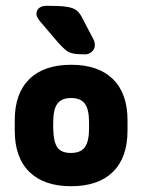

<svg xmlns="http://www.w3.org/2000/svg" viewBox="-20 -633 492 664"><path d="M31 -217V-182Q31 -88 81.5 -38.5Q132 11 226 11Q320 11 370.5 -38.5Q421 -88 421 -182V-217Q421 -310 370.5 -359.5Q320 -409 226 -409Q132 -409 81.5 -359.5Q31 -310 31 -217ZM288 -209V-189Q288 -144 273.5 -124Q259 -104 225 -104Q192 -104 178.5 -123Q165 -142 164 -189V-209Q164 -255 178.5 -274.5Q193 -294 226 -294Q259 -294 273.5 -274.5Q288 -255 288 -209ZM117 -561 180 -487Q195 -470 206.5 -460.5Q218 -451 233 -448Q248 -445 274 -445Q288 -445 298 -454.5Q308 -464 308 -477Q308 -482 306.5 -488.5Q305 -495 301 -501L266 -568Q257 -587 245.5 -596.5Q234 -606 211 -609.5Q188 -613 141 -613Q125 -613 115.5 -605.5Q106 -598 106 -584Q106 -576 117 -561Z"/></svg>

Font: Beiruti ExtraBold
Style: Regular
Weight: 800
Designer: Arlette Boutros
Foundry: Boutros
Version: Version 1.41